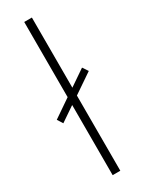

<svg xmlns="http://www.w3.org/2000/svg" viewBox="-212 -792 629 825"><g transform="rotate(-30 102.0 -380.0)"><path d="M79 0H117V-373L214 -439L196 -466L117 -412V-760H79V-387L-10 -326L7 -299L79 -348Z"/></g></svg>

Font: Noto Sans Myanmar UI Condensed ExtraLight
Style: Regular
Weight: 200
Width: 3
Designer: Monotype Design Team
Foundry: Monotype Imaging Inc.
Version: Version 2.103